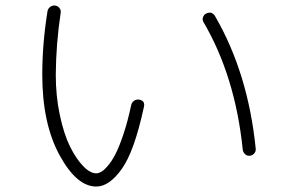

<svg xmlns="http://www.w3.org/2000/svg" viewBox="-20 -687 1040 694"><path d="M857.4 -146.5Q830.1 -412.1 714.8 -608.4Q710.9 -616.2 713.9 -625Q716.8 -633.8 724.6 -637.7Q746.1 -648.4 757.8 -627.9Q877 -421.9 904.3 -149.4Q905.3 -139.6 898.9 -132.3Q892.6 -125 882.8 -124Q873 -123 865.7 -129.9Q858.4 -136.7 857.4 -146.5ZM328.1 -12.7Q256.8 -12.7 194.8 -127Q132.8 -241.2 132.8 -417Q132.8 -528.3 151.4 -644.5Q152.3 -654.3 160.2 -661.1Q168 -668 178.7 -667Q188.5 -666 194.8 -658.2Q201.2 -650.4 199.2 -639.6Q182.6 -530.3 181.6 -417Q181.6 -339.8 196.3 -271Q210.9 -202.1 232.9 -157.7Q254.9 -113.3 280.3 -86.9Q305.7 -60.5 328.1 -60.5Q335.9 -60.5 345.7 -65.9Q355.5 -71.3 369.1 -86.9Q382.8 -102.5 396.5 -128.4Q410.2 -154.3 425.8 -200.7Q441.4 -247.1 454.1 -306.6Q456.1 -316.4 463.9 -322.3Q471.7 -328.1 482.4 -327.1Q505.9 -323.2 500 -299.8Q465.8 -140.6 420.4 -76.7Q375 -12.7 328.1 -12.7Z"/></svg>

Font: Rounded Mgen+ 2m light
Style: Regular
Weight: 200
Designer: [Source Han Sans]
Ryoko NISHIZUKA  (kana & ideographs); Paul D. Hunt (Latin, Greek & Cyrillic); Wenlong ZHANG  (bopomofo
Version: Version 1.059.20150602